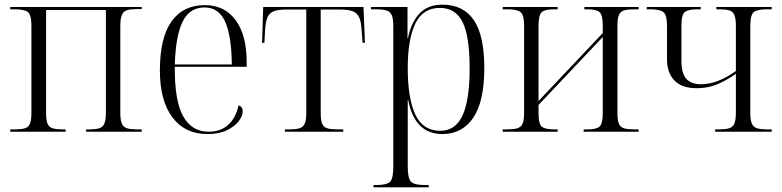

<svg xmlns="http://www.w3.org/2000/svg" viewBox="-20 -566 3361 825"><path d="M24 0V-10H43Q70 -10 86 -14.5Q102 -19 108.5 -34Q115 -49 115 -81V-454Q115 -503 99.5 -514.5Q84 -526 43 -526H24V-536H589V-527H570Q542 -527 526.5 -522.5Q511 -518 504 -502.5Q497 -487 497 -455V-81Q497 -49 504 -34Q511 -19 527 -14.5Q543 -10 571 -10H589V0H350V-10H362Q390 -10 405.5 -14.5Q421 -19 428 -34Q435 -49 435 -81V-523H178V-81Q178 -49 184.5 -34Q191 -19 207 -14.5Q223 -10 251 -10H262V0Z M871 10Q775 10 721 -61.5Q667 -133 667 -263Q667 -404 717 -474Q767 -544 860 -544Q945 -544 992.5 -479.5Q1040 -415 1040 -298V-279H731Q730 -131 767.5 -65.5Q805 0 876 0Q928 0 960.5 -29.5Q993 -59 1005 -113Q1023 -108 1023 -87Q1023 -68 1006 -45.5Q989 -23 955.5 -6.5Q922 10 871 10ZM976 -289Q975 -411 947.5 -472.5Q920 -534 859 -534Q795 -534 765 -473.5Q735 -413 731 -289Z M1204 0V-10H1222Q1250 -10 1266 -14.5Q1282 -19 1289 -34Q1296 -49 1296 -82V-525H1210Q1176 -525 1157 -518Q1138 -511 1129.5 -491.5Q1121 -472 1119 -435L1116 -382H1106L1111 -536H1542L1548 -382H1538L1534 -435Q1532 -472 1523.5 -491Q1515 -510 1496 -517.5Q1477 -525 1443 -525H1358V-82Q1358 -49 1364.5 -34Q1371 -19 1387 -14.5Q1403 -10 1432 -10H1455V0Z M1585 239V229H1598Q1642 229 1656 215Q1670 201 1670 151V-451Q1670 -483 1664 -499Q1658 -515 1642 -520.5Q1626 -526 1595 -526H1574V-536H1731V-402H1733Q1747 -471 1783 -508.5Q1819 -546 1881 -546Q1971 -546 2016 -479.5Q2061 -413 2061 -274Q2061 -130 2013.5 -60Q1966 10 1881 10Q1762 10 1734 -136H1732Q1732 -108 1732 -74Q1732 -40 1732 -3V150Q1732 200 1746 214.5Q1760 229 1804 229H1822V239ZM1872 -4Q1937 -4 1967.5 -70Q1998 -136 1998 -272Q1998 -409 1968 -470.5Q1938 -532 1870 -532Q1797 -532 1764.5 -464.5Q1732 -397 1732 -273Q1732 -144 1764.5 -74Q1797 -4 1872 -4Z M2140 0V-10H2158Q2186 -10 2202 -14.5Q2218 -19 2225 -34Q2232 -49 2232 -82V-454Q2232 -503 2216 -514.5Q2200 -526 2160 -526H2140V-536H2376V-526H2360Q2323 -526 2308.5 -514.5Q2294 -503 2294 -456V-132L2570 -424V-456Q2570 -503 2555.5 -514.5Q2541 -526 2504 -526H2491V-536H2724V-526H2706Q2678 -526 2662 -521.5Q2646 -517 2639.5 -502Q2633 -487 2633 -454V-82Q2633 -49 2639.5 -34Q2646 -19 2662 -14.5Q2678 -10 2706 -10H2724V0H2488V-10H2504Q2541 -10 2555.5 -21.5Q2570 -33 2570 -81V-407L2294 -115V-80Q2294 -32 2309 -21Q2324 -10 2362 -10H2376V0Z M3053 0V-10H3068Q3096 -10 3112 -14.5Q3128 -19 3135 -34Q3142 -49 3142 -82V-249Q3101 -220 3061.5 -203.5Q3022 -187 2973 -187Q2910 -187 2878 -220Q2846 -253 2846 -312V-454Q2846 -502 2830.5 -514Q2815 -526 2774 -526H2759V-536H2991V-526H2977Q2938 -526 2923 -514.5Q2908 -503 2908 -455V-304Q2908 -252 2928.5 -228Q2949 -204 2992 -204Q3063 -204 3142 -261V-454Q3142 -486 3135.5 -501.5Q3129 -517 3113.5 -521.5Q3098 -526 3070 -526H3058V-536H3296V-526H3276Q3235 -526 3219.5 -514.5Q3204 -503 3204 -454V-82Q3204 -49 3211 -34Q3218 -19 3234 -14.5Q3250 -10 3277 -10H3296V0Z"/></svg>

Font: Noto Serif Display SemiCondensed Light
Style: Regular
Weight: 300
Width: 4
Designer: Monotype Design Team
Foundry: Monotype Imaging Inc.
Version: Version 2.009